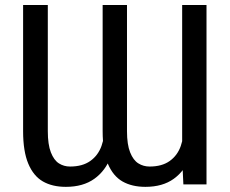

<svg xmlns="http://www.w3.org/2000/svg" viewBox="-20 -727 905 757"><path d="M698.2 -707.2H794.2V0H703L698.2 -101.5ZM553.2 9.7Q500.3 9.7 463.2 -11.4Q426.1 -32.5 405.4 -81Q384.7 -129.5 384.7 -209.9V-707.2H480.7V-209.9Q480.7 -157.1 493.1 -126.2Q505.5 -95.3 525.4 -82.9Q545.2 -70.4 569.8 -70.4Q618.4 -70.4 649 -92.2Q679.6 -114 692.7 -151.4Q705.8 -188.9 705.8 -239L750 -240.3Q750 -165.7 729.6 -109.8Q709.3 -53.9 665.2 -22.1Q621.2 9.7 553.2 9.7ZM239.6 9.7Q186.1 9.7 149 -11.7Q111.9 -33.1 91.5 -81.7Q71.1 -130.2 71.1 -209.9V-707.2H168.5V-209.9Q168.5 -157.1 180.6 -126.2Q192.7 -95.3 212.2 -82.9Q231.7 -70.4 256.2 -70.4Q304.9 -70.4 335.8 -92.2Q366.7 -114 380.2 -151.6Q393.6 -189.2 393.6 -239L437.8 -240.3Q437.8 -165.7 417.1 -109.8Q396.4 -53.9 352 -22.1Q307.7 9.7 239.6 9.7Z"/></svg>

Font: Pretendard Variable
Style: Regular
Weight: 400
Designer: Base glyphs from Inter by Rasmus Andersson; Hangul glyphs from Noto Sans CJK(Source Han Sans) by Jang Soo-young and Kang
Foundry: Kil Hyung-jin
Version: Version 1.100;FEAKit 1.0